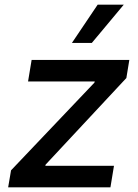

<svg xmlns="http://www.w3.org/2000/svg" viewBox="-20 -802 592 822"><path d="M14.9 0 27.3 -72.8 384.2 -448.2 385.7 -453.1H100.1L115.4 -545.5H533.7L521 -468L175.4 -97.3L174 -92.3H468L452.8 0ZM288 -618.3 398.1 -782H509.9L373.2 -618.3Z"/></svg>

Font: Inter P Medium
Style: Italic
Weight: 500
Italic angle: 9.39999°
Designer: Rasmus Andersson
Foundry: rsms
Version: Version 3.018;git-588b23468